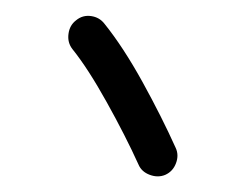

<svg xmlns="http://www.w3.org/2000/svg" viewBox="-20 -770 308 245"><path d="M77.1 -744.1Q85.4 -751 96.2 -749.5Q106.9 -748 113.3 -739.7Q137.2 -710 161.9 -665.3Q186.5 -620.6 204.1 -581.5Q208.5 -572.3 204.6 -561.8Q200.7 -551.3 190.9 -546.9Q181.6 -543 171.1 -546.9Q160.6 -550.8 156.7 -560.1Q140.1 -596.7 116.2 -639.6Q92.3 -682.6 72.3 -707.5Q65.9 -715.8 67.4 -726.8Q68.8 -737.8 77.1 -744.1Z"/></svg>

Font: Mikhak-DS2-FD Medium
Style: Regular
Weight: 500
Designer: Amin Abedi
Version: Version 3.4